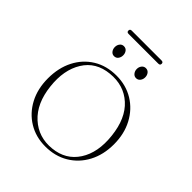

<svg xmlns="http://www.w3.org/2000/svg" viewBox="-187 -763 885 885"><g transform="rotate(45 256.0 -320.0)"><path d="M256 -453.5Q318 -453.5 366.8 -423.8Q415.5 -394 443.5 -341.5Q471.5 -289 471.5 -221Q471.5 -153 443.8 -100.8Q416 -48.5 367 -19.2Q318 10 254.5 10Q192.5 10 144.2 -19.5Q96 -49 68.5 -101Q41 -153 41 -221Q41 -289.5 67.8 -341.8Q94.5 -394 143 -423.8Q191.5 -453.5 256 -453.5ZM283.5 -6Q364 -14 405.5 -78Q447 -142 436 -241.5Q425 -344 368.2 -395.2Q311.5 -446.5 228 -438Q145 -430 104.8 -365Q64.5 -300 75.5 -202.5Q86.5 -102.5 144.2 -50Q202 2.5 283.5 -6ZM184 -508.5Q172 -508.5 164.5 -518.2Q157 -528 157 -541Q157 -554.5 164.5 -564Q172 -573.5 184 -573.5Q197 -573.5 204.2 -564Q211.5 -554.5 211.5 -541Q211.5 -528 204.2 -518.2Q197 -508.5 184 -508.5ZM327.5 -508.5Q315.5 -508.5 307.8 -518.2Q300 -528 300 -541Q300 -554.5 307.8 -564Q315.5 -573.5 327.5 -573.5Q340 -573.5 347.5 -564Q355 -554.5 355 -541Q355 -528 347.5 -518.2Q340 -508.5 327.5 -508.5ZM147.5 -639Q147.5 -649.5 159 -649.5H353Q364.5 -649.5 364.5 -639Q364.5 -628.5 353 -628.5H159Q147.5 -628.5 147.5 -639Z"/></g></svg>

Font: Fraunces 72pt Thin
Style: Regular
Weight: 100
Version: Version 1.000;[b76b70a41]